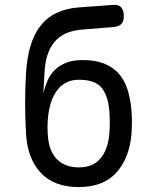

<svg xmlns="http://www.w3.org/2000/svg" viewBox="-20 -750 640 780"><path d="M439 -640 315 -630Q277 -627 249 -615Q221 -603 202.5 -581Q184 -559 173.5 -528.5Q163 -498 161 -457L156 -371Q162 -396 172 -420Q182 -444 200 -463Q218 -482 246 -494Q274 -506 316 -506Q367 -506 402.5 -492Q438 -478 461.5 -452Q485 -426 497.5 -388Q510 -350 514 -302Q516 -278 516 -253Q516 -228 514 -204Q505 -106 452 -48Q399 10 300 10Q200 10 146 -47.5Q92 -105 86 -204Q82 -267 82 -330.5Q82 -394 86 -457Q90 -517 104 -564Q118 -611 144 -644.5Q170 -678 209 -697Q248 -716 301 -720L439 -730Q462 -732 472.5 -720Q483 -708 483 -685Q483 -662 472.5 -652Q462 -642 439 -640ZM300 -70Q358 -70 388 -106Q418 -142 424 -204Q426 -228 426 -253Q426 -278 424 -302Q418 -364 391.5 -395Q365 -426 300 -426Q271 -426 249.5 -415Q228 -404 213 -384.5Q198 -365 189 -339Q180 -313 176 -282Q173 -258 173 -233Q173 -208 176 -184Q183 -128 215.5 -99Q248 -70 300 -70Z"/></svg>

Font: Maple Mono Normal
Style: Regular
Weight: 400
Monospace: yes
Designer: subframe7536
Version: Version 7.000